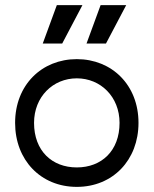

<svg xmlns="http://www.w3.org/2000/svg" viewBox="-20 -713 600 750"><path d="M280 -407C373 -407 447 -335 447 -233C447 -124 377 -59 280 -59C183 -59 113 -124 113 -233C113 -335 187 -407 280 -407ZM39 -233C39 -88 139 17 280 17C421 17 521 -88 521 -233C521 -381 417 -482 280 -482C143 -482 39 -381 39 -233ZM147 -543H223L302 -693H202ZM318 -543H394L473 -693H373Z"/></svg>

Font: Kreadon Medium
Style: Regular
Weight: 500
Designer: kohakuno
Foundry: StudioGnu
Version: Version 1.000;Glyphs 3.1.2 (3151)